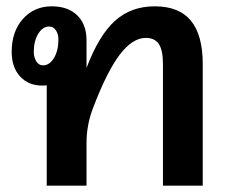

<svg xmlns="http://www.w3.org/2000/svg" viewBox="-20 -588 734 608"><path d="M622 -385V0H496V-385Q496 -429 483 -448.5Q470 -468 442 -468Q399 -468 358.5 -414Q318 -360 275 -247Q254 -193 254 -136V0H128V-318Q123 -317 114 -317Q70 -317 43.5 -346Q17 -375 17 -424Q17 -488 52.5 -528Q88 -568 144 -568Q195 -568 224.5 -539.5Q254 -511 254 -460V-373Q293 -476 344 -522Q395 -568 470 -568Q547 -568 584.5 -522.5Q622 -477 622 -385ZM165 -463Q165 -480 157 -492Q149 -504 136 -504Q115 -504 101 -481Q87 -458 87 -424Q87 -406 95 -393.5Q103 -381 116 -381Q137 -381 151 -404.5Q165 -428 165 -463Z"/></svg>

Font: KoHo
Style: Bold
Weight: 700
Designer: Cadson Demak & Katatrad Team
Foundry: Cadson Demak Co.,Ltd.
Version: Version 1.000; ttfautohint (v1.6)